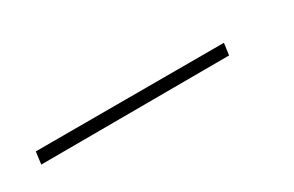

<svg xmlns="http://www.w3.org/2000/svg" viewBox="-1 143 477 312"><g transform="rotate(-30 237.0 298.5)"><path d="M386 309 33 310 36 287H389Z"/></g></svg>

Font: Kleymissky
Style: Regular
Weight: 500
Italic angle: -8°
Designer: gluk
Foundry: gluk
Version: Version 0.283